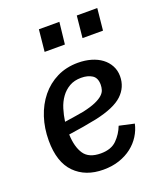

<svg xmlns="http://www.w3.org/2000/svg" viewBox="-125 -728 689 819"><g transform="rotate(-20 219.5 -318.5)"><path d="M217 -59Q264 -59 289.5 -84.5Q315 -110 328 -144L396 -129Q390 -101 374 -75.5Q358 -50 333.5 -31Q309 -12 276.5 -1Q244 10 204 10Q123 10 74.5 -39Q26 -88 26 -186Q26 -242 42 -291Q58 -340 88 -377Q118 -414 160.5 -435Q203 -456 256 -456Q288 -456 315.5 -448Q343 -440 363 -425Q383 -410 394.5 -388.5Q406 -367 406 -341Q406 -291 369.5 -256.5Q333 -222 246 -203Q217 -197 184.5 -191.5Q152 -186 117 -181Q119 -124 141 -91.5Q163 -59 217 -59ZM207 -252Q243 -260 264.5 -269.5Q286 -279 297.5 -289.5Q309 -300 312.5 -311.5Q316 -323 316 -335Q316 -366 296.5 -378.5Q277 -391 247 -391Q216 -391 193.5 -378Q171 -365 155.5 -343.5Q140 -322 131.5 -294.5Q123 -267 119 -238Q147 -242 168.5 -245.5Q190 -249 207 -252ZM321 -647H414L404 -548H311ZM149 -647H242L231 -548H139Z"/></g></svg>

Font: Zilla Slab Medium
Style: Regular
Weight: 500
Designer: Typotheque.com
Foundry: Typotheque type foundry
Version: Version 1.1; 2017